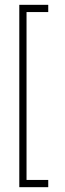

<svg xmlns="http://www.w3.org/2000/svg" viewBox="-20 -720 270 796"><path d="M180 26V56H60V-700H180V-670H90V26Z"/></svg>

Font: Urbanist Thin
Style: Regular
Weight: 100
Designer: Corey Hu
Foundry: Corey Hu
Version: Version 1.330; ttfautohint (v1.8.4.7-5d5b)